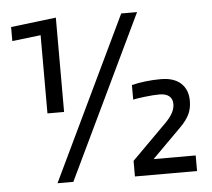

<svg xmlns="http://www.w3.org/2000/svg" viewBox="-48 -685 811 736"><g transform="rotate(-5 357.5 -316.5)"><path d="M193 -270H129V-571L19 -558V-612L193 -633ZM505 -627 205 0H144L444 -627ZM681 -60V0H442V-60L579 -197Q597 -216 605 -232Q613 -248 613 -264Q613 -284 600 -294.5Q587 -305 563 -305Q540 -305 506.5 -301Q473 -297 461 -294V-350Q484 -356 513.5 -359.5Q543 -363 573 -363Q623 -363 650 -338.5Q677 -314 677 -270Q677 -242 666.5 -219.5Q656 -197 631 -172L519 -60Z"/></g></svg>

Font: Blinker
Style: Regular
Weight: 400
Designer: Juergen Huber
Foundry: supertype
Version: Version 1.017;hotconv 1.0.117;makeotfexe 2.5.65602